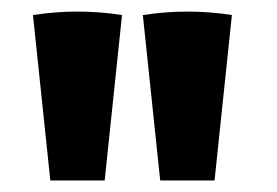

<svg xmlns="http://www.w3.org/2000/svg" viewBox="-20 -693 479 332"><path d="M67 -381 37 -667Q57 -670 76 -671.5Q95 -673 114 -673Q133 -673 152.5 -671.5Q172 -670 191 -667L161 -381ZM257 -381 227 -667Q247 -670 266 -671.5Q285 -673 304 -673Q323 -673 342.5 -671.5Q362 -670 381 -667L351 -381Z"/></svg>

Font: Piazzolla ExtraBold
Style: Regular
Weight: 800
Designer: Juan Pablo del Peral
Foundry: Huerta Tipografica
Version: Version 1.330